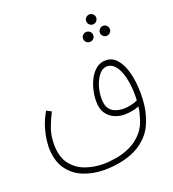

<svg xmlns="http://www.w3.org/2000/svg" viewBox="-153 -792 987 1096"><g transform="rotate(-20 340.5 -244.0)"><path d="M295 188Q225 188 166.5 164Q108 140 73 89Q38 38 38 -45Q38 -56 41 -84.5Q44 -113 56 -154.5Q68 -196 95 -244L125 -229Q105 -191 88.5 -146Q72 -101 72 -48Q72 28 105 72Q138 116 190 135Q242 154 300 154Q336 154 380 146.5Q424 139 466.5 119Q509 99 542 61Q575 23 589 -38Q596 -58 599 -87Q579 -78 555 -74Q531 -70 509 -70Q478 -70 449 -82.5Q420 -95 401 -122.5Q382 -150 382 -196Q382 -230 390.5 -265.5Q399 -301 415.5 -331Q432 -361 456.5 -379.5Q481 -398 513 -398Q553 -398 580.5 -365.5Q608 -333 622.5 -277.5Q637 -222 637 -153Q637 -70 619 -17Q601 47 564.5 87.5Q528 128 482 149.5Q436 171 387 179.5Q338 188 295 188ZM416 -200Q416 -158 432 -137.5Q448 -117 471 -110Q494 -103 514 -103Q537 -103 560 -108Q583 -113 602 -122Q603 -136 603 -152Q603 -211 592 -259Q581 -307 559.5 -335Q538 -363 507 -363Q482 -363 461.5 -339.5Q441 -316 428.5 -278.5Q416 -241 416 -200ZM515 -615Q503 -615 494 -624Q485 -633 485 -646Q485 -658 494 -667Q503 -676 515 -676Q528 -676 537 -667Q546 -658 546 -646Q546 -633 537 -624Q528 -615 515 -615ZM465 -527Q452 -527 443 -536Q434 -545 434 -557Q434 -570 443 -579Q452 -588 465 -588Q478 -588 487 -579Q496 -570 496 -557Q496 -545 487 -536Q478 -527 465 -527ZM566 -527Q554 -527 545 -536Q536 -545 536 -557Q536 -570 545 -579Q554 -588 566 -588Q579 -588 588 -579Q597 -570 597 -557Q597 -545 588 -536Q579 -527 566 -527Z"/></g></svg>

Font: Noto Sans Arabic ExtCond ExtLt
Style: Regular
Weight: 200
Width: 2
Designer: Monotype Design Team, Nadine Chahine, Nizar Qandah and Khaled Hosny
Foundry: Monotype Imaging Inc.
Version: Version 2.012; ttfautohint (v1.8.4.7-5d5b)